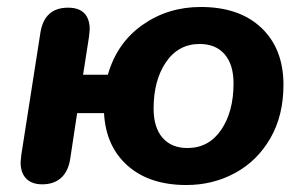

<svg xmlns="http://www.w3.org/2000/svg" viewBox="-20 -520 874 550"><path d="M278 -196H201L181 -64Q175 -28 154.5 -10Q134 8 101 8Q71 8 55 -8.5Q39 -25 39 -55Q40 -66 41 -76L96 -428Q108 -498 175 -498Q206 -498 221.5 -482Q237 -466 237 -436Q236 -426 235 -415L218 -306H289Q315 -397 388 -448.5Q461 -500 555 -500Q666 -500 729 -440Q792 -380 792 -277Q792 -189 754.5 -124Q717 -59 653.5 -24.5Q590 10 514 10Q408 10 345.5 -45.5Q283 -101 278 -196ZM649 -281Q649 -335 623.5 -364.5Q598 -394 552 -394Q491 -394 455.5 -342Q420 -290 420 -209Q420 -155 445.5 -125.5Q471 -96 517 -96Q578 -96 613.5 -148Q649 -200 649 -281Z"/></svg>

Font: SN Pro Bold
Style: Bold Italic
Weight: 700
Italic angle: -9°
Designer: Tobias Whetton
Foundry: Supernotes
Version: Version 1.003